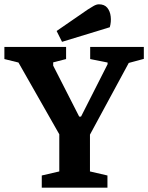

<svg xmlns="http://www.w3.org/2000/svg" viewBox="-35 -864 682 884"><path d="M157.3 0V-56L238 -74.7V-245.7L50 -576.1L-14.8 -592.1V-648H269.3V-592.1L209.9 -576.9V-561.8L329.6 -327.2H338.1L460.4 -568.3V-576.1L380.2 -592.1V-648H627.2V-592.9L557.8 -574.2L379.2 -244.1V-74.7L459.7 -56V0ZM250.6 -671.4 225.7 -721.3 368.7 -819.9Q381.7 -828.3 395.5 -836.3Q409.3 -844.2 420.3 -844.2Q445.9 -844.2 459 -828.2Q472 -812.2 474.7 -787.8Q477.5 -763.4 470.5 -738.6Z"/></svg>

Font: Faustina Light
Style: Regular
Weight: 300
Designer: Alfonso Garcia
Foundry: http://www.omnibus-type.com
Version: Version 1.200